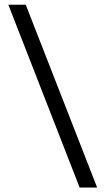

<svg xmlns="http://www.w3.org/2000/svg" viewBox="-20 -691 456 830"><path d="M400 119.8H324.3L16 -670.6H91.3Z"/></svg>

Font: Anek Gujarati Medium
Style: Regular
Weight: 500
Designer: Mrunmayee Ghaisas (Gujarati), Yesha Goshar (Latin)
Foundry: Ek Type
Version: Version 1.003